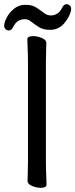

<svg xmlns="http://www.w3.org/2000/svg" viewBox="-27 -890 361 920"><path d="M212 -747Q180 -747 159.5 -760Q139 -773 123.5 -785.5Q108 -798 93 -798Q74 -798 60 -789.5Q46 -781 35 -759Q28 -744 14 -744Q7 -744 0 -750Q-7 -756 -7 -767Q-7 -782 5 -805.5Q17 -829 40 -848Q63 -867 95 -867Q127 -867 147.5 -853.5Q168 -840 183.5 -828Q199 -816 216 -816Q233 -816 247 -824.5Q261 -833 272 -855Q279 -870 293 -870Q300 -870 307 -864Q314 -858 314 -847Q314 -842 313 -838Q305 -806 279 -776.5Q253 -747 212 -747ZM107 -113V-595Q107 -626 105.5 -655Q104 -684 104 -701Q104 -717 132 -717Q150 -717 171 -709Q195 -700 195 -683Q195 -671 194 -645.5Q193 -620 193 -594V-112Q193 -81 194.5 -52Q196 -23 196 -6Q196 10 168 10Q150 10 129 2Q105 -7 105 -24Q105 -36 106 -61.5Q107 -87 107 -113Z"/></svg>

Font: Moon Stars Kai
Style: Bold
Weight: 700
Designer: GuiWonder
Version: Version 1.101